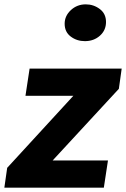

<svg xmlns="http://www.w3.org/2000/svg" viewBox="-32 -862 579 882"><path d="M1 -91 305 -422H85L104 -547H527L514 -454L210 -125H464L445 0H-12ZM265 -753Q265 -789 293.5 -815.5Q322 -842 362 -842Q398 -842 426.5 -820.5Q455 -799 455 -761Q455 -723 427 -698Q399 -673 358 -673Q321 -673 293 -694Q265 -715 265 -753Z"/></svg>

Font: Nebula Sans Bold
Style: Regular
Weight: 700
Italic angle: -9°
Designer: Paul D. Hunt for Adobe (as Source Sans)
Foundry: Nebula Entertainment & Broadcasting LLC
Version: Version 1.010